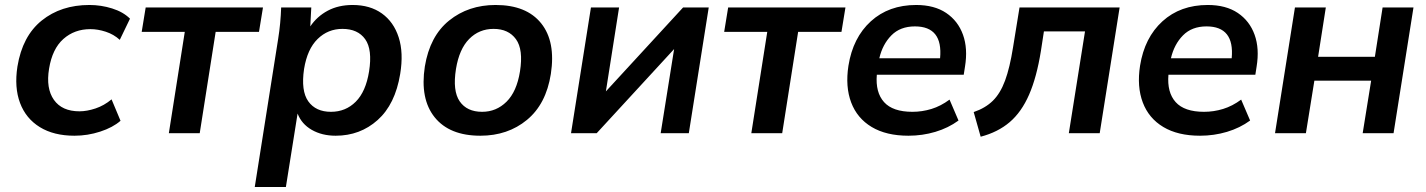

<svg xmlns="http://www.w3.org/2000/svg" viewBox="-20 -535 5727 771"><path d="M279 10Q196 10 140 -24.5Q84 -59 60.5 -121.5Q37 -184 50 -268Q70 -390 147.5 -452.5Q225 -515 339 -515Q386 -515 430.5 -501Q475 -487 502 -460L461 -375Q437 -397 405 -407.5Q373 -418 343 -418Q279 -418 234.5 -378.5Q190 -339 177 -259Q164 -180 196.5 -134Q229 -88 299 -88Q329 -88 363.5 -99.5Q398 -111 428 -136L464 -50Q433 -23 382.5 -6.5Q332 10 279 10Z M658 0 722 -407H549L565 -505H1036L1020 -407H846L782 0Z M1003 216 1097 -379Q1102 -410 1105 -442Q1108 -474 1109 -505H1230L1226 -429Q1253 -469 1296 -492Q1339 -515 1396 -515Q1466 -515 1513.5 -481Q1561 -447 1581 -385Q1601 -323 1587 -238Q1567 -116 1496.5 -53Q1426 10 1328 10Q1273 10 1232 -13.5Q1191 -37 1175 -79L1128 216ZM1309 -86Q1368 -86 1408.5 -126.5Q1449 -167 1462 -248Q1476 -336 1446.5 -377.5Q1417 -419 1355 -419Q1297 -419 1255.5 -378.5Q1214 -338 1201 -258Q1188 -170 1218 -128Q1248 -86 1309 -86Z M1909 10Q1785 10 1725.5 -64Q1666 -138 1686 -268Q1706 -390 1783.5 -452.5Q1861 -515 1970 -515Q2094 -515 2153 -441.5Q2212 -368 2192 -238Q2173 -117 2096 -53.5Q2019 10 1909 10ZM1916 -86Q1973 -86 2014 -126.5Q2055 -167 2068 -248Q2082 -336 2052 -377.5Q2022 -419 1962 -419Q1904 -419 1864 -378.5Q1824 -338 1811 -258Q1797 -170 1826 -128Q1855 -86 1916 -86Z M2273 0 2353 -505H2466L2413 -168L2723 -505H2826L2746 0H2633L2687 -338L2376 0Z M2997 0 3061 -407H2888L2904 -505H3375L3359 -407H3185L3121 0Z M3628 10Q3539 10 3480.5 -25Q3422 -60 3398 -123.5Q3374 -187 3387 -271Q3405 -384 3477 -449.5Q3549 -515 3659 -515Q3732 -515 3779.5 -483Q3827 -451 3847 -395.5Q3867 -340 3855 -267L3850 -235H3501Q3495 -164 3530 -125Q3565 -86 3644 -86Q3683 -86 3720.5 -97.5Q3758 -109 3793 -135L3829 -51Q3788 -21 3736 -5.5Q3684 10 3628 10ZM3654 -429Q3595 -429 3559.5 -393Q3524 -357 3511 -301H3755Q3767 -429 3654 -429Z M3918 14 3890 -85Q3937 -101 3967 -130.5Q3997 -160 4016 -211.5Q4035 -263 4048 -345L4074 -505H4476L4396 0H4272L4337 -409H4172L4160 -331Q4143 -225 4112.5 -155Q4082 -85 4034.5 -44.5Q3987 -4 3918 14Z M4799 10Q4710 10 4651.5 -25Q4593 -60 4569 -123.5Q4545 -187 4558 -271Q4576 -384 4648 -449.5Q4720 -515 4830 -515Q4903 -515 4950.5 -483Q4998 -451 5018 -395.5Q5038 -340 5026 -267L5021 -235H4672Q4666 -164 4701 -125Q4736 -86 4815 -86Q4854 -86 4891.5 -97.5Q4929 -109 4964 -135L5000 -51Q4959 -21 4907 -5.5Q4855 10 4799 10ZM4825 -429Q4766 -429 4730.5 -393Q4695 -357 4682 -301H4926Q4938 -429 4825 -429Z M5100 0 5180 -505H5304L5273 -307H5501L5532 -505H5656L5576 0H5452L5486 -211H5258L5224 0Z"/></svg>

Font: Mulish
Style: Bold Italic
Weight: 700
Italic angle: -9°
Designer: Vernon Adams
Foundry: Vernon Adams
Version: Version 3.603; ttfautohint (v1.8.3)